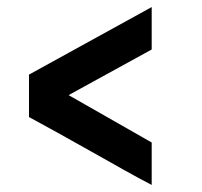

<svg xmlns="http://www.w3.org/2000/svg" viewBox="-20 -579 570 543"><path d="M174 -310 409 -176V-56Q374 -74 329.5 -99Q285 -124 238 -150.5Q191 -177 145 -202.5Q99 -228 62 -248V-368L409 -559V-439Z"/></svg>

Font: Panefresco 800wt
Style: Regular
Weight: 800
Designer: Campivisivi
Foundry: Campivisivi & Chank Co
Version: Version 1.001